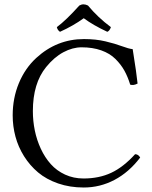

<svg xmlns="http://www.w3.org/2000/svg" viewBox="-20 -834 686 864"><path d="M376 -809.1Q419.9 -755.9 479 -711.9Q473.6 -695.3 462.9 -690.9Q398.9 -720.7 356.9 -752Q309.6 -717.8 250 -690.9Q238.8 -698.2 235.8 -711.9Q277.8 -743.2 336.9 -809.1Q355 -819.8 376 -809.1ZM356.9 9.8Q294.4 9.8 241.5 -8.5Q188.5 -26.9 151.4 -58.1Q114.3 -89.4 88.1 -131.1Q62 -172.9 49.6 -219.2Q37.1 -265.6 37.1 -314.9Q37.1 -392.6 64.9 -459.7Q92.8 -526.9 143.1 -573.2Q235.8 -658.2 357.9 -658.2Q411.6 -658.2 454.6 -647.9Q497.6 -637.7 528.3 -626.2Q559.1 -614.7 577.1 -612.8Q595.2 -499.5 599.1 -458Q580.6 -448.2 565.9 -453.1Q555.2 -488.3 539.8 -516.1Q524.4 -543.9 499.3 -568.8Q474.1 -593.8 435.5 -607.4Q397 -621.1 347.2 -621.1Q306.6 -621.1 265.1 -598.9Q223.6 -576.7 187.5 -532.2Q127.9 -459 127.9 -334Q127.9 -289.6 136.7 -246.6Q145.5 -203.6 163.8 -164.3Q182.1 -125 208.5 -95.5Q234.9 -65.9 272.9 -48.3Q311 -30.8 356 -30.8Q425.8 -30.8 480.5 -56.4Q535.2 -82 587.9 -140.1Q602.5 -140.1 610.8 -125Q560.1 -58.6 495.1 -24.4Q430.2 9.8 356.9 9.8Z"/></svg>

Font: Linux Libertine G
Style: Regular
Weight: 400
Designer: Philipp H. Poll
Foundry: Philipp H. Poll
Version: Version 4.7.5